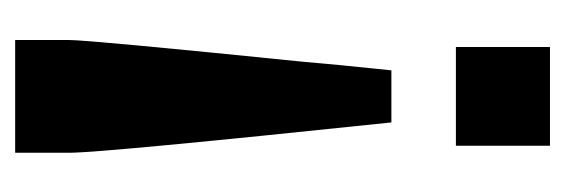

<svg xmlns="http://www.w3.org/2000/svg" viewBox="-260 -290 728 247"><g transform="rotate(90 103.5 -166.0)"><path d="M40 -389V-510H167V-389ZM59 -193Q62 -230 70 -306H137Q176 66 176 108V178H31V108Q31 83 59 -193Z"/></g></svg>

Font: Saira Ultra Condensed ExtraBold
Style: Regular
Weight: 800
Width: 1
Designer: Hector Gatti with collaboration of the Omnibus-Type team
Foundry: Omnibus-Type
Version: Version 1.001; ttfautohint (v1.8)